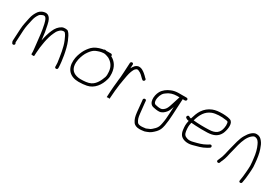

<svg xmlns="http://www.w3.org/2000/svg" viewBox="31 -1334 3240 2269"><g transform="rotate(30 1651.5 -199.0)"><path d="M680 -20 680.4 -27C677.9 -54.6 678.7 -75.7 674.4 -103C671.1 -132.1 668.2 -152.9 662.6 -184C652.6 -240.2 637 -308.2 616.7 -356C600.2 -392.7 584.1 -434 556 -458C540.3 -468.9 495.8 -468.1 477.1 -459C435.8 -436.7 409.8 -404.4 389.7 -357C372.7 -321.3 353.3 -253.5 344.6 -203C343.7 -209.7 343 -215.3 342.5 -220C337 -278.6 326.9 -343.1 313.8 -397C307.4 -427.7 300.6 -449.7 293.3 -463C281.3 -487.2 263.6 -507.6 234.8 -511C193.8 -513.7 152.8 -490.9 135.4 -466C112.1 -432.5 97 -402.7 86.6 -354C76.6 -301.9 63.3 -253.1 60.2 -195L51.7 -33C51.1 -20.9 56.4 -11 61.1 -2C69.2 13.5 91 9.4 96.8 -5.5C101.4 -17.4 90.2 -23.8 90.7 -33L99.2 -195C102.2 -251.2 114.2 -298.7 125.2 -348C133.6 -389.5 146.3 -416.2 166.3 -444C174 -454.7 197.9 -467 210.7 -470.5C238 -478 249.4 -462.4 258.3 -444C263.7 -433.3 269.7 -414.3 276.3 -387C293.5 -311.2 303.2 -223.2 311.4 -141C314.6 -91.8 324.7 -51.9 322.2 -3C321.8 3.1 360.8 4.6 361 0C361.9 -16.3 362.7 -32.7 363.6 -49C368.7 -146.6 390.7 -271.7 424.9 -342C436.5 -369.1 444 -382.5 460.4 -399C476.6 -415.3 486 -424.5 514.4 -428C523.1 -428 528.7 -427.3 531.3 -426C554.5 -405.8 566.3 -369.6 580.8 -339C613.6 -261.6 625.6 -162.3 639.6 -68C640 -56.3 640.3 -33.5 641.2 -23L640.8 -16C642.6 8.5 681.9 5.8 680 -20Z M1069.1 -440C1071.1 -440 1073.4 -439.7 1076 -439C1093.3 -434.6 1112.6 -429.3 1128.1 -422C1177.7 -394.5 1214.4 -349.4 1218.6 -278C1219.7 -250.8 1221.9 -232.7 1214.8 -207C1193.5 -146.5 1161.8 -85.2 1108.1 -59C1073.1 -41 1020.7 -37 968.9 -37C952.3 -37 934.4 -39.7 915.4 -45C854.8 -62.6 823.6 -106.9 827.7 -184.5C828.4 -198.2 830.1 -211 832.7 -223C843.4 -269.8 861 -315.4 886.3 -349C905.1 -375.1 924.7 -398.2 953.6 -413C986.5 -427 1013.2 -437.4 1053.1 -440ZM1133.2 -480H1083.2C1080.5 -480 1077.8 -479.7 1075.1 -479C1061.6 -482.9 1046.7 -487.1 1036 -477C1029.3 -476.3 1022.6 -475.3 1015.8 -474C967.8 -463.5 921.9 -445 890.7 -414C865.2 -387.2 841.3 -356 824.8 -320C806.3 -277.7 791.6 -239.5 788.6 -184C782.5 -67.5 850.3 2 966.9 2C1005.3 2 1044.4 -1.4 1076.4 -8C1169 -26.3 1227 -107.8 1251.4 -198C1260.4 -226.9 1259.1 -250.8 1257.8 -282C1250.8 -365.5 1212 -422.6 1150.8 -454C1151.6 -456.7 1152 -458.7 1152.1 -460C1152.7 -470.6 1143.7 -480 1133.2 -480Z M1381.9 -495 1374.9 -361C1373.8 -339.7 1372.3 -317.3 1370.4 -294C1367.5 -270.9 1363.9 -245.4 1362.6 -222C1358.1 -179.3 1353.1 -136.2 1351 -96L1346.5 -10C1346.3 -5.7 1364.2 -10.5 1366.6 -11C1368.4 -10.5 1385.3 -5.9 1385.5 -10L1386.5 -28C1389.9 -93.6 1397.1 -156.6 1405.5 -220L1408.2 -232C1409.5 -244.7 1411.5 -257.3 1414.2 -270C1421.9 -313.5 1430.3 -370.5 1445.5 -410C1452.8 -427.1 1460.4 -445.4 1471 -457C1474.5 -461.9 1488.7 -472 1495.7 -472C1505 -474.3 1511.5 -470.6 1519.5 -467C1552.1 -454.9 1575.1 -426.9 1598.2 -405L1607.8 -397C1624.9 -379 1654.1 -409.7 1635.3 -426L1625.7 -434C1613.8 -446.6 1598.9 -462 1584.8 -473C1561.8 -490.9 1532.3 -515 1491.8 -511C1452.7 -502.4 1435.9 -475 1418.2 -443L1420.9 -495C1421.5 -505.6 1413.5 -514 1402.9 -514C1392.4 -514 1382.5 -505.6 1381.9 -495Z M2092.8 -436C2082.4 -405.1 2074.2 -379.2 2062.9 -342C2053.3 -311.2 2040 -264.5 2021.7 -243C2008.8 -228.9 1988.7 -209 1966 -209C1941.3 -207.6 1915.5 -213.2 1895.4 -218C1867.4 -223.2 1861.7 -263.6 1868.6 -297C1877.3 -344.1 1898.7 -377.6 1934.9 -399C1966.2 -420.8 2007.4 -436 2057.8 -436ZM2167.9 -475H2059.9C2024.8 -475 1989.1 -468.2 1961.9 -456C1916.2 -438.1 1874 -406.4 1851.7 -366C1816.2 -301.8 1813.7 -195.6 1884.4 -180C1906.6 -175 1936.8 -168.6 1964.9 -170C2002.1 -170 2031 -196.2 2050.5 -219C2067.6 -237.9 2081.1 -272.4 2090.9 -303L2086.1 -212C2083.3 -158.4 2080.7 -117.9 2070.6 -69C2062.3 -24.6 2054.5 -9.1 2033.2 16C2017.4 31 2017.4 31 2003.7 44C1989.8 57.2 1972.5 66 1954.2 72C1937.8 77.8 1935.5 83 1916.7 83C1899.8 85.2 1888.8 87 1872.4 87C1849.9 87 1826.2 82.6 1816.5 66C1796.8 35 1791.2 14.8 1785 -39C1778.2 -92.9 1776 -131.4 1770.3 -178L1768.5 -201C1766.4 -224.5 1727.4 -220.3 1729.2 -195L1732 -172C1735.7 -125 1739.9 -87.1 1745.7 -32C1752.6 25.4 1760.7 53.8 1782.4 87C1799.4 114 1830.5 126 1871.4 126C1887.8 126 1901 124.4 1917.6 122C1941.3 120.7 1945.4 115 1965.3 109C2006.9 95.4 2031.8 71.2 2060.8 42C2087.7 11.9 2099.2 -11.3 2109.4 -64C2118.3 -115 2122.2 -156.2 2125.1 -212L2136.8 -436H2165.8C2176.4 -436 2186.3 -445.4 2186.9 -456C2187.5 -466.6 2178.5 -475 2167.9 -475Z M2373.9 -284C2397.9 -371.4 2436.7 -438.7 2513 -468C2561.2 -486.5 2637.1 -488.8 2697.1 -479C2724 -475.8 2730.9 -474.7 2733.8 -455C2737.4 -430.7 2737.7 -419.7 2732.4 -390C2718.7 -314.7 2672.8 -281 2586.6 -279C2514 -275.7 2441.4 -277.5 2373.9 -284ZM2364.9 -246C2379.5 -244 2398.4 -242.7 2421.7 -242C2477.4 -239.2 2526.8 -237.4 2585.6 -240C2672.6 -243.6 2721.3 -270.1 2752.3 -330C2773.2 -375.4 2791.2 -463.8 2756.1 -498C2738.4 -518.2 2676.8 -522.8 2635.5 -524C2583.6 -524 2539.2 -520.3 2499.9 -504.5C2452.5 -485.5 2416 -455.7 2386.6 -412C2363.5 -377.3 2348.7 -333 2335.1 -288C2331.8 -288.7 2328.8 -289 2326.1 -289C2317 -290.3 2314 -293 2308.6 -297C2288.4 -312 2265.8 -280.7 2283.9 -265C2294.7 -258 2304.6 -251.8 2321.1 -250H2326.1C2313.8 -195.9 2315.4 -173.8 2321.4 -123C2324.8 -97.7 2332.4 -76.7 2344.1 -60C2370.1 -23.7 2433.1 -5.1 2503.2 -23C2566.2 -39.5 2621.9 -52.6 2670.2 -81L2702.2 -100C2723.9 -114.9 2707.1 -146.8 2684 -134L2652 -115C2606.2 -88.4 2555.2 -75.8 2495.2 -61C2465.4 -53 2439.7 -52.3 2418.1 -59C2378.6 -70.6 2366.1 -89.2 2359.8 -130C2355.2 -176.7 2352.7 -193 2363.7 -242C2363.7 -242.7 2364.1 -244 2364.9 -246Z M2891.4 -7C2895.6 -20.8 2899.6 -30.9 2906.3 -43C2917 -66.7 2923.3 -87.2 2930.5 -115C2938.2 -144.2 2942 -173.7 2951.6 -203C2958.2 -227.9 2967 -270.2 2974.5 -296C2993.2 -360.4 3016.5 -423.4 3061.1 -460C3072.3 -468.1 3082.6 -478.7 3100 -477.5C3137.7 -474.8 3155.9 -446 3168.9 -417C3190.4 -374.1 3206.9 -309.3 3212.2 -251C3216.4 -215.5 3219.9 -192.3 3221.2 -156C3222.3 -127.8 3217.9 -93.1 3216.4 -65C3214.1 -21.9 3207.3 20.1 3200.9 59C3196.2 85.3 3234.5 86.8 3238.7 63C3245.8 23 3253 -18.4 3255.4 -64C3256.1 -78.7 3257.3 -94 3258.8 -110C3261.9 -143.7 3260.5 -177.4 3256.8 -206C3251.6 -267.7 3242.8 -332.1 3224.6 -384C3211.7 -420.8 3201.6 -447.7 3180.8 -473C3162.4 -496.9 3141.4 -515 3103.1 -516.5C3073.2 -517.6 3055.4 -503.3 3037.7 -490C3015.1 -470.8 2998 -446.3 2982 -419C2947.9 -363.7 2933.8 -283.9 2914.1 -212C2903 -175.3 2899.2 -138 2887.4 -103C2880.7 -72.3 2864.6 -47.3 2855 -19C2845 4.3 2883.4 16.6 2891.4 -7Z"/></g></svg>

Font: Just Breathe
Style: Obl1
Weight: 400
Foundry: Cannot Into Space Fonts
Version: Version 0.72